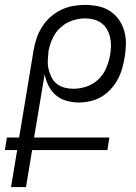

<svg xmlns="http://www.w3.org/2000/svg" viewBox="-35 -763 555 783"><path d="M71 0H10L35 -151H-15L-7 -202H43L102 -558Q106 -582 114 -606Q122 -630 136 -652.5Q150 -675 170 -693Q190 -711 213.5 -722.5Q237 -734 262 -738.5Q287 -743 311 -743Q339 -743 365.5 -737.5Q392 -732 413.5 -718Q435 -704 450 -682.5Q465 -661 472 -635.5Q479 -610 478.5 -582.5Q478 -555 473 -527Q469 -504 462.5 -481.5Q456 -459 444.5 -438Q433 -417 416 -398.5Q399 -380 378 -368Q357 -356 333.5 -350.5Q310 -345 288 -345Q261 -345 236 -352Q211 -359 192.5 -375Q174 -391 163 -413Q152 -435 147 -460L104 -202H411L403 -151H96ZM265 -401Q291 -401 318 -410Q345 -419 366 -439Q387 -459 398 -485Q409 -511 414 -538Q417 -556 417.5 -574.5Q418 -593 414 -610.5Q410 -628 401.5 -643Q393 -658 379 -668.5Q365 -679 347.5 -683.5Q330 -688 312 -688Q286 -688 259.5 -679Q233 -670 212 -651Q191 -632 179.5 -606.5Q168 -581 163 -556Q161 -537 160 -518Q159 -499 163 -481.5Q167 -464 175 -448Q183 -432 197 -421Q211 -410 228.5 -405.5Q246 -401 265 -401Z"/></svg>

Font: Iosevka Light Oblique
Style: Regular
Weight: 300
Italic angle: -9°
Monospace: yes
Designer: Belleve Invis
Foundry: Belleve Invis
Version: Version 32.5.0; ttfautohint (v1.8.4)